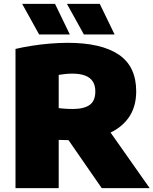

<svg xmlns="http://www.w3.org/2000/svg" viewBox="-20 -971 792 991"><path d="M60 0V-718.5Q98 -727.5 144 -734.8Q190 -742 238 -746Q286 -750 329 -750Q502.5 -750 592.8 -689.2Q683 -628.5 683 -499.5Q683 -416.5 641.5 -360.2Q600 -304 524.8 -275.8Q449.5 -247.5 348.5 -247.5Q332.5 -247.5 316 -248Q299.5 -248.5 283 -249V0ZM505 0 270.5 -339H514L752.5 0ZM356 -408.5Q412.5 -408.5 442.2 -429Q472 -449.5 472 -499.5Q472 -530.5 458.5 -551Q445 -571.5 418.5 -581.2Q392 -591 352.5 -591Q335 -591 316.5 -589Q298 -587 283 -584.5V-413Q294.5 -411.5 306.8 -410.5Q319 -409.5 331.5 -409Q344 -408.5 356 -408.5ZM413 -793 325.5 -951H495L571.5 -793ZM182 -793 94.5 -951H264L340.5 -793Z"/></svg>

Font: Encode Sans SemiExpanded Black
Style: Regular
Weight: 900
Width: 6
Designer: Multiple Designers
Foundry: Impallari Type
Version: Version 3.002